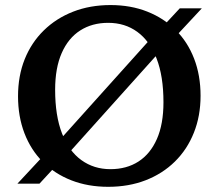

<svg xmlns="http://www.w3.org/2000/svg" viewBox="-20 -708 842 740"><path d="M197.5 -154.5 569.5 -568.5 599.5 -597 673 -676H758L643 -552.5L607 -521.5L235 -107L205 -79L132 0H47L162 -123.5ZM406 -688.5Q484 -688.5 547.8 -663.2Q611.5 -638 657.5 -592Q703.5 -546 728.2 -481.8Q753 -417.5 753 -339Q753 -261 727.2 -196.5Q701.5 -132 654 -85.2Q606.5 -38.5 541.2 -13.2Q476 12 397 12Q319 12 255 -13Q191 -38 145 -84Q99 -130 74.2 -194.5Q49.5 -259 49.5 -337Q49.5 -415.5 75.2 -479.8Q101 -544 148.8 -590.8Q196.5 -637.5 261.8 -663Q327 -688.5 406 -688.5ZM405.5 -56Q468 -56 513.8 -85.5Q559.5 -115 584.8 -172.5Q610 -230 610 -314Q610 -414.5 583.5 -482.5Q557 -550.5 509.2 -585.2Q461.5 -620 397 -620Q335 -620 289 -590.5Q243 -561 217.8 -503.5Q192.5 -446 192.5 -362Q192.5 -262 219 -193.8Q245.5 -125.5 293.8 -90.8Q342 -56 405.5 -56Z"/></svg>

Font: Newsreader 16pt SemiBold
Style: Regular
Weight: 600
Designer: Hugues Gentile
Foundry: Production Type
Version: Version 1.003